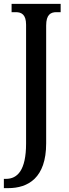

<svg xmlns="http://www.w3.org/2000/svg" viewBox="-29 -734 355 994"><path d="M-9 240H13C117 240 210 187 210 8V-602C210 -659 234 -671 263 -671H285V-714H31V-671H53C82 -671 106 -659 106 -606V9C106 148 61 192 2 192H-9Z"/></svg>

Font: Noto Serif Devanagari ExtraCondensed Medium
Style: Regular
Weight: 500
Width: 2
Designer: Universal Thirst, Indian Type Foundry and the Monotype Design Team
Foundry: Monotype Imaging Inc.
Version: Version 2.004